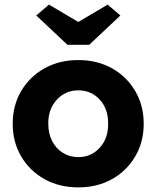

<svg xmlns="http://www.w3.org/2000/svg" viewBox="-20 -801 677 831"><path d="M319 10Q237 10 173 -25.5Q109 -61 72 -123.5Q35 -186 35 -265Q35 -345 72 -407.5Q109 -470 173 -505.5Q237 -541 319 -541Q401 -541 464.5 -505.5Q528 -470 565 -407.5Q602 -345 602 -265Q602 -186 565 -123.5Q528 -61 464.5 -25.5Q401 10 319 10ZM319 -121Q375 -121 412 -162Q449 -203 448 -265Q449 -329 412 -369.5Q375 -410 319 -410Q263 -410 225.5 -369Q188 -328 189 -265Q189 -224 205.5 -191Q222 -158 252 -139.5Q282 -121 319 -121ZM272 -607 137 -734 192 -781 319 -706 446 -781 501 -734 366 -607Z"/></svg>

Font: Readex Pro bold
Style: Bold
Weight: 700
Designer: Bonnie Shaver-Troup, Thomas Jockin
Foundry: Lexend
Version: Version 1.200; ttfautohint (v1.8.3)